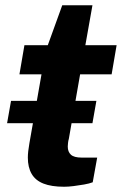

<svg xmlns="http://www.w3.org/2000/svg" viewBox="-20 -699 464 731"><path d="M7 -230 22 -315H347L332 -230ZM224 12Q176 12 145.5 0Q115 -12 100.5 -37Q86 -62 86 -99Q86 -110 87.5 -123.5Q89 -137 92 -154L138 -416H54L73 -527H162L217 -679H332L305 -527H424L405 -416H285L242 -170Q240 -164 239 -155Q238 -146 238 -141Q238 -121 250 -110Q262 -99 291 -99H350L333 -5Q320 0 300 3.5Q280 7 260 9.5Q240 12 224 12Z"/></svg>

Font: Archivo SemiExpanded
Style: Bold Italic
Weight: 700
Width: 6
Italic angle: -10°
Designer: Hector Gatti
Foundry: Omnibus-Type
Version: Version 2.001